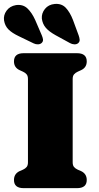

<svg xmlns="http://www.w3.org/2000/svg" viewBox="-30 -976 512 996"><path d="M347 -134Q347 -118 354 -109.8Q361 -101.5 373 -96L390.5 -88.5Q420 -74.5 420 -42.5Q420 0 369.5 0H92.5Q42.5 0 42.5 -42.5Q42.5 -74.5 72 -88.5L89.5 -96Q101.5 -101.5 108.2 -109.8Q115 -118 115 -134V-566Q115 -582 108.2 -590.2Q101.5 -598.5 89.5 -604L72 -612Q42.5 -625.5 42.5 -657.5Q42.5 -700 92.5 -700H369.5Q420 -700 420 -657.5Q420 -625.5 390.5 -612L373 -604Q361 -598.5 354 -590.2Q347 -582 347 -566ZM348.5 -872.5 378 -792.5Q382.5 -780 383.2 -770Q384 -760 376 -752.5Q368 -745.5 355.8 -746Q343.5 -746.5 333 -752.5L259 -793Q224.5 -812 207.5 -832Q190.5 -852 187 -880Q185 -907 203.2 -929.8Q221.5 -952.5 254 -955.5Q290 -958.5 311.8 -935Q333.5 -911.5 348.5 -872.5ZM152.5 -872.5 186.5 -793.5Q191.5 -782 193 -772Q194.5 -762 187 -754Q179.5 -746.5 167.5 -746Q155.5 -745.5 144.5 -751L68 -788Q32 -805 13.8 -823.5Q-4.5 -842 -9 -870Q-13 -897 4 -920.5Q21 -944 52.5 -949.5Q88.5 -954.5 111.8 -932.8Q135 -911 152.5 -872.5Z"/></svg>

Font: Fraunces 9pt S050 Black
Style: Regular
Weight: 900
Version: Version 1.000; ttfautohint (v1.8.3)